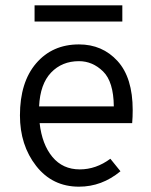

<svg xmlns="http://www.w3.org/2000/svg" viewBox="-20 -690 569 722"><path d="M110 -609V-670H440V-609ZM277 12Q177 12 116 -66Q55 -144 55 -256Q55 -381 116 -452Q177 -523 277 -523Q365 -523 422 -460.5Q479 -398 479 -276Q479 -249 477 -227H129Q138 -147 177 -100Q216 -53 280 -53Q341 -53 395 -93L433 -46Q363 12 277 12ZM127 -290H408Q407 -383 367.5 -421.5Q328 -460 277 -460Q213 -460 172 -417Q131 -374 127 -290Z"/></svg>

Font: Overpass Light
Style: Regular
Weight: 300
Designer: Delve Withrington, Thomas Jockin
Foundry: Delve Fonts
Version: Version 3.000;DELV;Overpass